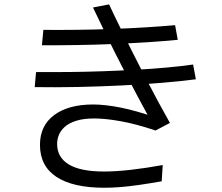

<svg xmlns="http://www.w3.org/2000/svg" viewBox="-20 -827 1040 899"><path d="M176.3 -615 183 -687.1Q257.5 -686.5 339.8 -687.4Q422.1 -688.3 504.3 -691.3Q586.6 -694.3 662.5 -699Q738.4 -703.7 799.8 -709.2L812.4 -640.6Q747.6 -634.2 669.8 -629.2Q591.9 -624.3 508.1 -620.8Q424.3 -617.3 339.7 -616.1Q255.2 -614.8 176.3 -615ZM142.5 -419.1 148.8 -489.4Q222.8 -489 302.2 -489.8Q381.5 -490.6 461.3 -493.4Q541 -496.2 617.1 -500.4Q693.2 -504.6 761.1 -510.8Q829.1 -516.9 884.2 -524.9L897.1 -455.8Q826.5 -446.5 736.6 -439.1Q646.6 -431.6 546 -426.7Q445.4 -421.8 342.3 -419.7Q239.3 -417.6 142.5 -419.1ZM468.9 52.1Q321.6 52.1 244.4 1.3Q167.1 -49.4 167.1 -148.7Q167.1 -238.7 233.6 -288.2Q300.1 -337.8 416.1 -337.8Q471.7 -337.8 545.6 -323.1Q619.5 -308.5 712.8 -275.3L689.5 -255.1Q654.8 -318.2 620 -384Q585.2 -449.8 550.3 -517.6Q515.4 -585.4 481.7 -654.2Q448.1 -722.9 415.4 -791.9L490.8 -806.5Q511.6 -761.4 539.4 -704.9Q567.2 -648.3 598.2 -586.8Q629.3 -525.3 660.9 -463.9Q692.6 -402.5 722.2 -348Q751.8 -293.6 775.7 -251.4L708.1 -215.9Q617.4 -246.6 545.3 -259.4Q473.3 -272.3 421.6 -272.3Q370.3 -272.3 336.5 -261.4Q302.7 -250.6 283.1 -232.9Q263.4 -215.2 255.4 -194.3Q247.4 -173.4 247.4 -153.3Q247.4 -90.2 302.2 -57Q357 -23.9 467 -23.9Q520.7 -23.9 590.4 -31.6Q660 -39.4 742 -54.2L737.1 21.8Q679.6 32 632.1 38.8Q584.6 45.7 544.7 48.9Q504.8 52.1 468.9 52.1Z"/></svg>

Font: Murecho Thin
Style: Regular
Weight: 100
Designer: Neil Summerour
Foundry: Positype
Version: Version 1.010